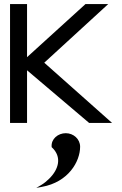

<svg xmlns="http://www.w3.org/2000/svg" viewBox="-20 -600 596 937"><path d="M301 50C263 50 229 78 232 116V118L234 120C283 166 267 226 220 272C209 283 196 294 181 303L157 317L184 312C314 289 371 188 371 116C371 79 339 50 301 50ZM196 -294 508 -580H397L112 -321V-580H29V0H112V-257L415 0H527Z"/></svg>

Font: Charger
Style: Bd
Weight: 400
Designer: Jasper
Foundry: Cannot Into Space Fonts
Version: Version 0.98